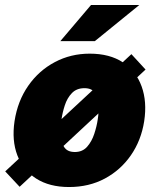

<svg xmlns="http://www.w3.org/2000/svg" viewBox="-20 -743 636 773"><path d="M59 9 1 -53 509 -525 566 -463ZM258 10Q179 10 125.8 -24Q72.5 -58 49.8 -117.8Q27 -177.5 38.5 -255Q51 -336.5 93.8 -397.8Q136.5 -459 200.8 -493Q265 -527 341 -527Q422 -527 475 -491.8Q528 -456.5 550.2 -395Q572.5 -333.5 560.5 -255Q548.5 -178 507.2 -118.2Q466 -58.5 402.2 -24.2Q338.5 10 258 10ZM281.5 -131Q312 -131 330.8 -152.2Q349.5 -173.5 359.5 -204Q369.5 -234.5 373.5 -262Q378 -290 376.8 -319.2Q375.5 -348.5 363 -368.2Q350.5 -388 320 -388Q288.5 -388 269.5 -368.2Q250.5 -348.5 241 -319.2Q231.5 -290 227.5 -262Q223.5 -234.5 224.2 -204Q225 -173.5 237.5 -152.2Q250 -131 281.5 -131ZM223 -577.5 346.5 -723H541L362 -577.5Z"/></svg>

Font: Public Sans Thin Black
Style: Italic
Weight: 900
Italic angle: -8°
Version: Version 2.001